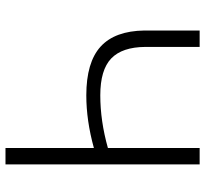

<svg xmlns="http://www.w3.org/2000/svg" viewBox="-44 -707 751 703"><g transform="rotate(-90 331.5 -355.5)"><path d="M81.1 0V-710.9H141.1V-387.2Q241.2 -415 334 -415Q454.6 -415 512.2 -362.8Q569.8 -310.5 571.3 -202.1V0H511.2V-198.7Q510.7 -283.7 469 -323.7Q427.2 -363.8 334 -363.8Q240.2 -363.8 141.1 -335.9V0Z"/></g></svg>

Font: Roboto-Light
Style: Regular
Weight: 300
Designer: Google
Version: Version 2.137; 2017